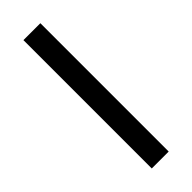

<svg xmlns="http://www.w3.org/2000/svg" viewBox="-240 -731 752 752"><g transform="rotate(-45 136.0 -355.5)"><path d="M183.1 -710.9H89.4V0H183.1Z"/></g></svg>

Font: Roboto
Style: Regular
Weight: 400
Designer: Google
Version: Version 2.137; 2017